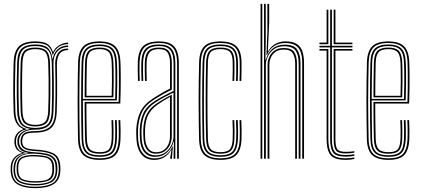

<svg xmlns="http://www.w3.org/2000/svg" viewBox="-20 -820 2178 992"><path d="M162.5 152.2Q105.2 152.2 71.1 132.6Q37 113 35.2 61.8Q35 55.8 35 51.1Q35 46.5 35.2 42Q36.5 13.5 53.5 -5.4Q70.5 -24.2 93.8 -28.8V-30.8Q70.2 -39.5 62.8 -53.6Q55.2 -67.8 54.5 -82Q54.5 -86 54.5 -88.4Q54.5 -90.8 54.5 -94.5Q55.5 -113.8 66.8 -129Q78 -144.2 99 -151.5V-154.2Q77 -163.5 64.4 -185Q51.8 -206.5 50.5 -243.5Q49.5 -276.8 49 -306Q48.5 -335.2 48.5 -364.1Q48.5 -393 49 -425.4Q49.5 -457.8 50.5 -497Q52.2 -555.2 78 -580.6Q103.8 -606 162.5 -606Q205 -606 225 -592.8Q245 -579.5 253.2 -552.2H255.2Q261.8 -567.5 274.8 -578.2Q287.8 -589 303.1 -594.6Q318.5 -600.2 332.2 -600V-592Q299 -591.5 279.1 -574.5Q259.2 -557.5 254 -535.8H252Q246 -568 226.5 -583Q207 -598 162.5 -598Q107.2 -598 84.2 -574.2Q61.2 -550.5 59.8 -497.2Q58.5 -451.2 57.9 -412.6Q57.2 -374 57.5 -334Q57.8 -294 59.5 -243.2Q61 -203.5 75.2 -181.9Q89.5 -160.2 116 -154.5V-151.5Q89.5 -145.5 76.6 -130.1Q63.8 -114.8 62.8 -94.5Q62.5 -91.8 62.5 -88.9Q62.5 -86 62.8 -82Q63.2 -65.5 72.9 -51.1Q82.5 -36.8 111 -30.5V-28.8Q82.8 -24.5 63.9 -7.1Q45 10.2 43.2 42Q43 47.5 42.9 51.2Q42.8 55 43 62Q44.8 111 76.8 128Q108.8 145 162.5 145Q216.5 145 248.8 128Q281 111 283.5 61.8Q283.8 55.5 283.8 51.4Q283.8 47.2 283.2 41.5Q281.2 -7.8 249.6 -22.4Q218 -37 163.5 -39.5Q135 -40.8 118.6 -46.1Q102.2 -51.5 95.1 -60.6Q88 -69.8 86.8 -82Q86.2 -86 86.1 -88.6Q86 -91.2 86.2 -94.5Q88.2 -118.2 103.4 -130.6Q118.5 -143 162.5 -142.8Q211.5 -142.5 237 -163.9Q262.5 -185.2 264.8 -242Q266.2 -286.2 266.6 -323.1Q267 -360 266.6 -399.5Q266.2 -439 265.2 -491.8Q265 -524.8 281 -547.2Q297 -569.8 332.2 -569.2V-561.2Q302 -561.5 287.8 -542Q273.5 -522.5 274 -481.5Q274.8 -437.5 275 -400Q275.2 -362.5 275.1 -324.8Q275 -287 273.2 -243Q270.8 -184.2 245.2 -159.8Q219.8 -135.2 162.5 -134.8Q133 -134.8 118.9 -129.6Q104.8 -124.5 100.1 -115.2Q95.5 -106 94.8 -93.2Q94.5 -91.2 94.6 -88.9Q94.8 -86.5 95 -83.8Q96 -71.8 102.5 -64.1Q109 -56.5 123.6 -52.5Q138.2 -48.5 163.5 -47.2Q223.5 -44.2 256.5 -27.5Q289.5 -10.8 291.8 42Q292.2 49 292.2 52.1Q292.2 55.2 291.8 61.8Q289.8 112.2 255.9 132.2Q222 152.2 162.5 152.2ZM162.5 130.8Q194.2 130.8 217.5 125.1Q240.8 119.5 253.8 104.8Q266.8 90 267.5 62Q267.8 55.8 267.6 51.9Q267.5 48 267 42Q266 13.5 253 -0.1Q240 -13.8 217.2 -18.8Q194.5 -23.8 163.8 -25.8Q114.2 -28.8 88 -13Q61.8 2.8 58.8 41.8Q58.2 47.2 58 51.6Q57.8 56 58 62.2Q59.8 105 88.1 117.9Q116.5 130.8 162.5 130.8ZM162.5 123.5Q120.2 123.5 94.1 112.6Q68 101.8 66.2 62.2Q66 57.5 66 52.2Q66 47 66.2 41.2Q68.2 1.8 95.1 -9.8Q122 -21.2 164.2 -19.2Q191.8 -18 212.8 -14Q233.8 -10 246.1 2.5Q258.5 15 259.2 42Q259.8 48.8 259.6 52.8Q259.5 56.8 259.2 62.5Q258 102 231.4 112.8Q204.8 123.5 162.5 123.5ZM162.5 116.2Q187.2 116.2 206.8 113Q226.2 109.8 237.9 98.2Q249.5 86.8 250.5 62.5Q250.8 56.5 250.6 52.1Q250.5 47.8 250.2 42Q249.5 17.5 238.1 6.6Q226.8 -4.2 207.5 -7.5Q188.2 -10.8 163.5 -12Q124.2 -14 99.9 -4Q75.5 6 74.5 42Q74.2 46.5 74.2 52.1Q74.2 57.8 74.5 62.5Q76.2 98.8 100.5 107.5Q124.8 116.2 162.5 116.2ZM162.5 138Q111.8 138 81.8 123.1Q51.8 108.2 50 62Q49.8 55.8 50 51.4Q50.2 47 50.5 42Q52.5 9.8 71.4 -7.5Q90.2 -24.8 126.2 -28.2V-30.2Q94 -36 82.6 -50Q71.2 -64 70 -82Q69.8 -86 69.8 -88.4Q69.8 -90.8 69.8 -94.5Q69.8 -115.8 87.5 -132.1Q105.2 -148.5 133.5 -152.8V-154.8Q100.5 -160.2 85.2 -181Q70 -201.8 68.8 -243.8Q67.2 -282.8 66.8 -321.5Q66.2 -360.2 66.8 -403.1Q67.2 -446 68.8 -496.8Q70.2 -550 92.9 -570.1Q115.5 -590.2 162.5 -590.2Q206.8 -590.2 226.2 -573.2Q245.8 -556.2 250.8 -517.2H252.8Q256.8 -538.2 267.1 -553.2Q277.5 -568.2 294.1 -576.5Q310.8 -584.8 332.2 -585V-577Q296 -576.8 275.5 -553Q255 -529.2 256.2 -487.8Q257.5 -439.8 258 -399.8Q258.5 -359.8 258.1 -322.1Q257.8 -284.5 256.2 -244.2Q254 -189.5 230.5 -169.8Q207 -150 162.5 -150Q133.5 -150.2 115.4 -142.9Q97.2 -135.5 88.6 -123.1Q80 -110.8 78.8 -95.8Q78.5 -91.8 78.4 -88.9Q78.2 -86 78.8 -82Q80.5 -61.8 98 -48.4Q115.5 -35 163.5 -33Q197.8 -31.5 222.5 -25.5Q247.2 -19.5 261.1 -3.9Q275 11.8 276 42Q276.2 47.8 276.4 51.2Q276.5 54.8 276 62Q274.2 107.5 243.8 122.8Q213.2 138 162.5 138ZM162.5 -159Q205.5 -159 225.5 -177.5Q245.5 -196 247.2 -244.2Q248.5 -280 249 -320.1Q249.5 -360.2 249.2 -404.5Q249 -448.8 247.5 -496.5Q246 -544.5 225.4 -563.4Q204.8 -582.2 162.5 -582.2Q118.5 -582.2 99 -563.4Q79.5 -544.5 77.8 -496.2Q75.5 -426.8 75.6 -365.1Q75.8 -303.5 77.8 -244.2Q79.8 -197 99.2 -178Q118.8 -159 162.5 -159ZM162.5 -166.8Q125.2 -166.8 106.9 -182.9Q88.5 -199 86.8 -244.2Q84.8 -301.5 84.8 -367.5Q84.8 -433.5 86.8 -496.2Q88.2 -541.5 106.1 -557.9Q124 -574.2 162.5 -574.2Q202.5 -574.2 219.6 -557.5Q236.8 -540.8 238.2 -496.2Q239.8 -451 240.1 -407.2Q240.5 -363.5 240 -322.8Q239.5 -282 238 -244.8Q236.5 -200 218.9 -183.4Q201.2 -166.8 162.5 -166.8ZM162.5 -174.8Q197.5 -174.8 212.4 -189.8Q227.2 -204.8 229 -245Q230.5 -281.5 231 -323.8Q231.5 -366 231.1 -410.1Q230.8 -454.2 229.2 -496Q227.8 -537.2 212.6 -551.8Q197.5 -566.2 162.5 -566.2Q128.5 -566.2 113 -551.8Q97.5 -537.2 96 -495.8Q94 -434.2 94 -368.9Q94 -303.5 96 -244.8Q97.5 -203.5 113.4 -189.1Q129.2 -174.8 162.5 -174.8Z M495.2 6Q438.5 6 411.6 -18Q384.8 -42 383.2 -101.2Q382.2 -146.5 381.6 -196.4Q381 -246.2 381 -297.8Q381 -349.2 381.6 -400Q382.2 -450.8 383.5 -497.5Q385 -554 410.2 -580Q435.5 -606 494.8 -606Q548 -606 574 -582Q600 -558 602.2 -498.8Q603 -485.5 603.4 -464.1Q603.8 -442.8 603.9 -414.9Q604 -387 603.4 -354.1Q602.8 -321.2 601.5 -285.2H426.5Q426.5 -251.5 426.8 -221.1Q427 -190.8 427.5 -162Q428 -133.2 428.8 -103.8Q429.8 -64.5 443.9 -49.1Q458 -33.8 495.2 -33.8Q529.5 -33.8 542.4 -48Q555.2 -62.2 557 -103.5Q557.8 -121 557.5 -146Q557.2 -171 556 -199.2H565Q566.2 -170 566.5 -145.6Q566.8 -121.2 566 -103Q564.2 -58 548.8 -41.9Q533.2 -25.8 495.2 -25.8Q453.8 -25.8 437.1 -42.8Q420.5 -59.8 419.5 -103Q419 -129 418.4 -161.1Q417.8 -193.2 417.5 -227.5Q417.2 -261.8 417.2 -293.2H592.8Q594 -328.2 594.4 -359.8Q594.8 -391.2 594.6 -417.9Q594.5 -444.5 594.1 -465Q593.8 -485.5 593.2 -498.8Q591 -556.2 566 -577.1Q541 -598 494.8 -598Q439 -598 416.5 -573.5Q394 -549 392.5 -497Q391.2 -450 390.6 -399.6Q390 -349.2 390 -298.1Q390 -247 390.6 -197.2Q391.2 -147.5 392.2 -101.8Q393.8 -46.2 418.1 -24.1Q442.5 -2 495.2 -2Q546.8 -2 568.8 -24Q590.8 -46 593.2 -101.8Q593.8 -113 593.9 -128.6Q594 -144.2 593.6 -162.4Q593.2 -180.5 592.2 -199.2H601.5Q602.8 -173.8 603.1 -147.6Q603.5 -121.5 602.5 -101.2Q600 -42.5 575.8 -18.2Q551.5 6 495.2 6ZM495.2 -9.8Q445.2 -9.8 424 -30.5Q402.8 -51.2 401.5 -102Q400.2 -149.8 399.8 -200.9Q399.2 -252 399.2 -303.6Q399.2 -355.2 399.9 -404.2Q400.5 -453.2 401.5 -496.2Q402.8 -548.5 424.9 -569.4Q447 -590.2 494.8 -590.2Q538.8 -590.2 560.4 -570.4Q582 -550.5 584.2 -497.8Q585 -483.8 585.5 -455.2Q586 -426.8 585.8 -387.2Q585.5 -347.8 583.8 -301.2H408.2Q408.2 -244 408.8 -199.4Q409.2 -154.8 410.2 -102.8Q411 -56.5 429.5 -37.1Q448 -17.8 495.2 -17.8Q538.2 -17.8 555.6 -36Q573 -54.2 575 -102.5Q575.8 -120 575.6 -145.2Q575.5 -170.5 574 -199.2H583.2Q584.5 -172.5 584.8 -146.8Q585 -121 584.2 -102.2Q581.8 -49.8 562.2 -29.8Q542.8 -9.8 495.2 -9.8ZM408.2 -309H575Q576.2 -349.8 576.5 -387.5Q576.8 -425.2 576.2 -454.2Q575.8 -483.2 575 -497.2Q573.2 -545 554.6 -563.6Q536 -582.2 494.8 -582.2Q451.2 -582.2 431.5 -563.4Q411.8 -544.5 410.5 -496Q409.5 -459.5 409 -410Q408.5 -360.5 408.2 -309ZM417.2 -317Q417.5 -344.8 417.6 -373.8Q417.8 -402.8 418.4 -433.2Q419 -463.8 419.5 -495.8Q420.8 -539.8 437.8 -557Q454.8 -574.2 494.8 -574.2Q531.5 -574.2 547.9 -557.6Q564.2 -541 566 -497Q566.5 -484.2 567 -458.2Q567.5 -432.2 567.4 -396.2Q567.2 -360.2 565.8 -317ZM426.8 -325H557Q558.2 -363.8 558.4 -398.2Q558.5 -432.8 558 -458.5Q557.5 -484.2 557 -496.8Q555.2 -537 541 -551.6Q526.8 -566.2 494.8 -566.2Q458.8 -566.2 444.2 -550.8Q429.8 -535.2 428.8 -495.5Q428.2 -468.5 427.8 -441.6Q427.2 -414.8 427 -386.2Q426.8 -357.8 426.8 -325Z M895 0V-492.5Q895 -549 873.2 -573.5Q851.5 -598 801.5 -598Q749.5 -598 726.2 -574.9Q703 -551.8 701 -498.5Q700.2 -476.8 700.6 -451.5Q701 -426.2 702 -402H693Q692 -427 691.6 -452.1Q691.2 -477.2 692 -498.8Q693.8 -556 719.2 -581Q744.8 -606 801.5 -606Q838.2 -606 860.8 -594.5Q883.2 -583 893.6 -558Q904 -533 904 -492.5V0ZM783.2 -17.5Q814.5 -17.5 835.1 -33.1Q855.8 -48.8 866.1 -71.6Q876.5 -94.5 876.5 -115.5V-341.8Q856.2 -332.2 831.2 -319Q806.2 -305.8 785 -292Q746 -266.8 729.5 -233.5Q713 -200.2 711 -149Q710.5 -136.2 711 -126Q711.5 -115.8 712.2 -101Q714.8 -59.8 733.5 -38.6Q752.2 -17.5 783.2 -17.5ZM784.5 -25.8Q756.2 -25.8 740.1 -46Q724 -66.2 721.5 -101.5Q720.5 -116.5 720.2 -127.5Q720 -138.5 720.2 -148.8Q722.2 -198.8 737.9 -230Q753.5 -261.2 788.8 -285Q805.2 -296.2 826.4 -308.5Q847.5 -320.8 867.5 -330.5V-114.8Q867.5 -94.2 859 -73.6Q850.5 -53 832.2 -39.4Q814 -25.8 784.5 -25.8ZM785.5 -33.5Q811.2 -33.5 827.4 -45.8Q843.5 -58 850.9 -76.6Q858.2 -95.2 858.2 -114.5V-319Q842.5 -310.5 826 -300.4Q809.5 -290.2 792.2 -278Q760 -254.8 745.5 -225.6Q731 -196.5 729.2 -148.5Q729 -137.5 729.2 -127.1Q729.5 -116.8 730.2 -102.5Q732.2 -71.2 746.4 -52.4Q760.5 -33.5 785.5 -33.5ZM777 6.2Q734.8 6.2 711.4 -21.8Q688 -49.8 685 -99.2Q684 -115.5 683.9 -128.6Q683.8 -141.8 684 -151.8Q686.5 -202.5 704.9 -241.8Q723.2 -281 773.2 -313.2Q788.8 -323 802.9 -331.6Q817 -340.2 830.8 -347.9Q844.5 -355.5 858.5 -362.2V-492.5Q858.5 -527.8 846.8 -547Q835 -566.2 801.5 -566.2Q767.2 -566.2 753 -549.6Q738.8 -533 737.5 -497Q737 -478.2 737.1 -455.4Q737.2 -432.5 738.2 -402H729.2Q728.2 -432.5 728 -455.4Q727.8 -478.2 728.2 -497.5Q729.5 -538 746.4 -556.1Q763.2 -574.2 801.5 -574.2Q839.8 -574.2 853.8 -553.5Q867.8 -532.8 867.8 -492.5V-356.5Q843.2 -345.2 820.1 -332.1Q797 -319 776.5 -305.8Q729.5 -275.8 712.5 -238.1Q695.5 -200.5 693 -151.2Q692.5 -137.8 692.8 -127.1Q693 -116.5 694 -99.8Q697 -52.5 719 -27.1Q741 -1.8 779 -1.8Q811.8 -1.8 835.8 -18.9Q859.8 -36 871.2 -64.2H873.2L868.8 -9.2V0H859.5V-4.5L865.8 -45H864Q851.2 -21.2 828.5 -7.5Q805.8 6.2 777 6.2ZM877 0V-22.2L879 -87.8H877Q868.8 -56.2 843.9 -33Q819 -9.8 780.8 -9.8Q746.2 -9.8 726 -33.2Q705.8 -56.8 703.2 -100.2Q702.2 -116.8 702 -127.8Q701.8 -138.8 702.2 -150.8Q704.2 -198.2 720.1 -234.2Q736 -270.2 781 -299Q796.5 -308.8 813.9 -318.2Q831.2 -327.8 847.8 -336Q864.2 -344.2 876.8 -350V-492.5Q876.8 -540.5 859.4 -561.4Q842 -582.2 801.5 -582.2Q759 -582.2 739.9 -562.6Q720.8 -543 719.2 -497.8Q718.5 -476 718.9 -450.8Q719.2 -425.5 720 -402H711.2Q710.2 -426 709.9 -451.6Q709.5 -477.2 710.2 -498Q711.8 -547.2 732.9 -568.8Q754 -590.2 801.5 -590.2Q846.8 -590.2 866.2 -567.5Q885.8 -544.8 885.8 -492.5V0Z M1118.8 6Q1063.5 6 1036.8 -17.9Q1010 -41.8 1008.5 -101.2Q1007.5 -146.5 1006.9 -196.4Q1006.2 -246.2 1006.2 -297.8Q1006.2 -349.2 1006.9 -400Q1007.5 -450.8 1008.8 -497.5Q1010.2 -554.5 1034.9 -580.2Q1059.5 -606 1118.5 -606Q1174.2 -606 1200.5 -581.9Q1226.8 -557.8 1227.8 -498.8Q1227.8 -479 1227.9 -453.6Q1228 -428.2 1226.8 -402H1217.5Q1218.8 -426.2 1218.9 -451.6Q1219 -477 1218.5 -498.5Q1217.8 -552.2 1194.6 -575.1Q1171.5 -598 1118.5 -598Q1063.5 -598 1041.4 -573.9Q1019.2 -549.8 1017.8 -497Q1016.5 -449.8 1015.9 -399.6Q1015.2 -349.5 1015.2 -298.4Q1015.2 -247.2 1015.9 -197.5Q1016.5 -147.8 1017.5 -101.8Q1019 -46.8 1043.1 -24.4Q1067.2 -2 1118.8 -2Q1171.2 -2 1194 -24.6Q1216.8 -47.2 1218.5 -101.5Q1219.2 -122.5 1219.1 -145.5Q1219 -168.5 1217.5 -199.2H1226.8Q1228 -174 1228.2 -150.5Q1228.5 -127 1227.8 -101.2Q1225.5 -44 1200.9 -19Q1176.2 6 1118.8 6ZM1118.8 -9.8Q1070.5 -9.8 1049.1 -30.9Q1027.8 -52 1026.8 -102Q1025.8 -149.8 1025.1 -201Q1024.5 -252.2 1024.5 -303.8Q1024.5 -355.2 1025.1 -404.4Q1025.8 -453.5 1026.8 -496.5Q1028 -550 1050 -570.1Q1072 -590.2 1118.5 -590.2Q1167 -590.2 1187.9 -569.4Q1208.8 -548.5 1209.5 -498Q1209.8 -479.8 1209.8 -455Q1209.8 -430.2 1208.5 -402H1199.2Q1200.8 -431 1200.6 -456.1Q1200.5 -481.2 1200.2 -498Q1200 -545.2 1181 -563.8Q1162 -582.2 1118.5 -582.2Q1075.8 -582.2 1056.4 -563.8Q1037 -545.2 1035.8 -496Q1034.8 -457.5 1034.1 -409.9Q1033.5 -362.2 1033.4 -310.2Q1033.2 -258.2 1033.8 -205.5Q1034.2 -152.8 1035.5 -103.8Q1036.5 -55.8 1055.6 -36.8Q1074.8 -17.8 1118.8 -17.8Q1162.5 -17.8 1180.6 -36.5Q1198.8 -55.2 1200.2 -102Q1201 -122.2 1200.9 -145.4Q1200.8 -168.5 1199.2 -199.2H1208.5Q1210 -166 1210.1 -143.9Q1210.2 -121.8 1209.5 -102Q1207.2 -51.5 1187.2 -30.6Q1167.2 -9.8 1118.8 -9.8ZM1118.8 -25.8Q1079.5 -25.8 1062.6 -42.6Q1045.8 -59.5 1044.8 -104Q1043.8 -149 1043.1 -198.2Q1042.5 -247.5 1042.5 -298.2Q1042.5 -349 1043.1 -399Q1043.8 -449 1044.8 -495.8Q1046 -540.2 1062.5 -557.2Q1079 -574.2 1118.5 -574.2Q1158.2 -574.2 1174.6 -557.4Q1191 -540.5 1191.2 -497.5Q1191.5 -477 1191.5 -453.8Q1191.5 -430.5 1190.2 -402H1181.2Q1182.5 -431.8 1182.4 -455Q1182.2 -478.2 1182.2 -497.2Q1182 -535.8 1168.4 -551Q1154.8 -566.2 1118.5 -566.2Q1083 -566.2 1069 -551Q1055 -535.8 1054 -495.5Q1053 -453.2 1052.4 -406.4Q1051.8 -359.5 1051.8 -309.4Q1051.8 -259.2 1052.2 -207.4Q1052.8 -155.5 1054 -103.8Q1055 -64.8 1068.8 -49.2Q1082.5 -33.8 1118.8 -33.8Q1154.5 -33.8 1167.8 -49Q1181 -64.2 1182.2 -103.2Q1182.8 -124.5 1182.8 -146.5Q1182.8 -168.5 1181.2 -199.2H1190.2Q1191.8 -168.2 1191.9 -145.1Q1192 -122 1191.2 -102.8Q1189.8 -59.5 1174 -42.6Q1158.2 -25.8 1118.8 -25.8Z M1541.5 0V-492.8Q1541.5 -526.8 1533.8 -550.1Q1526 -573.5 1506.5 -585.6Q1487 -597.8 1452 -597.8Q1420 -597.8 1395.9 -581.6Q1371.8 -565.5 1359.5 -535.8H1356.8L1361.5 -660.8V-800H1370.8V-705L1364 -555H1365.8Q1378 -578.5 1401.4 -592.4Q1424.8 -606.2 1454 -606.2Q1491.8 -606.2 1512.8 -593.1Q1533.8 -580 1542.2 -555Q1550.8 -530 1550.8 -494V0ZM1326.2 0V-800H1335.2V0ZM1362.5 0V-485.2Q1362.5 -505.8 1371.2 -525.8Q1380 -545.8 1398.5 -558.9Q1417 -572 1446.5 -572Q1486.2 -572 1500.2 -550.9Q1514.2 -529.8 1514.2 -490.5V0H1505.2V-490Q1505.2 -524.2 1493.2 -544Q1481.2 -563.8 1445.5 -563.8Q1419.8 -563.8 1403.5 -552.1Q1387.2 -540.5 1379.5 -522.6Q1371.8 -504.8 1371.8 -485.5V0ZM1344.2 0V-800H1353V-605.2L1351 -512.2H1353.8Q1363.2 -547.2 1388.1 -568.4Q1413 -589.5 1450.2 -589.2Q1500 -589.2 1516.2 -563.2Q1532.5 -537.2 1532.5 -492.5V0H1523.2V-491.8Q1523.2 -534.8 1507.6 -557.9Q1492 -581 1447.8 -581Q1415.5 -581 1394.6 -565.5Q1373.8 -550 1363.6 -527.6Q1353.5 -505.2 1353.5 -484.5V0Z M1766.8 -10.8Q1714.5 -10.8 1700.1 -32.8Q1685.8 -54.8 1685.8 -101.2V-575H1630.5V-583.2H1685.8V-770H1694.8V-583.2H1800.8V-575H1694.8V-101.2Q1694.8 -57 1707.9 -38Q1721 -19 1766.8 -19Q1777 -19 1788.4 -20Q1799.8 -21 1810.8 -23V-15Q1800.8 -12.8 1789.1 -11.8Q1777.5 -10.8 1766.8 -10.8ZM1766.8 6Q1708 6 1687.8 -19Q1667.5 -44 1667.5 -101.2V-558.5H1630.5V-566.8H1676.5V-101.2Q1676.5 -49.8 1693.6 -26Q1710.8 -2.2 1766.8 -2.2Q1777.8 -2.2 1789.4 -3.4Q1801 -4.5 1810.8 -7V1.2Q1793 6 1766.8 6ZM1766.8 -27.2Q1725.8 -27.2 1714.9 -44Q1704 -60.8 1704 -101.2V-566.8H1800.8V-558.5H1713V-101.2Q1713 -64.5 1722 -50Q1731 -35.5 1766.8 -35.5Q1778 -35.5 1789.5 -36.4Q1801 -37.2 1810.8 -39V-31.2Q1801 -29.5 1789.4 -28.4Q1777.8 -27.2 1766.8 -27.2ZM1630.5 -591.8V-600H1667.5V-770H1676.5V-591.8ZM1704 -591.8V-770H1713V-600H1800.8V-591.8Z M1987.5 6Q1930.8 6 1903.9 -18Q1877 -42 1875.5 -101.2Q1874.5 -146.5 1873.9 -196.4Q1873.2 -246.2 1873.2 -297.8Q1873.2 -349.2 1873.9 -400Q1874.5 -450.8 1875.8 -497.5Q1877.2 -554 1902.5 -580Q1927.8 -606 1987 -606Q2040.2 -606 2066.2 -582Q2092.2 -558 2094.5 -498.8Q2095.2 -485.5 2095.6 -464.1Q2096 -442.8 2096.1 -414.9Q2096.2 -387 2095.6 -354.1Q2095 -321.2 2093.8 -285.2H1918.8Q1918.8 -251.5 1919 -221.1Q1919.2 -190.8 1919.8 -162Q1920.2 -133.2 1921 -103.8Q1922 -64.5 1936.1 -49.1Q1950.2 -33.8 1987.5 -33.8Q2021.8 -33.8 2034.6 -48Q2047.5 -62.2 2049.2 -103.5Q2050 -121 2049.8 -146Q2049.5 -171 2048.2 -199.2H2057.2Q2058.5 -170 2058.8 -145.6Q2059 -121.2 2058.2 -103Q2056.5 -58 2041 -41.9Q2025.5 -25.8 1987.5 -25.8Q1946 -25.8 1929.4 -42.8Q1912.8 -59.8 1911.8 -103Q1911.2 -129 1910.6 -161.1Q1910 -193.2 1909.8 -227.5Q1909.5 -261.8 1909.5 -293.2H2085Q2086.2 -328.2 2086.6 -359.8Q2087 -391.2 2086.9 -417.9Q2086.8 -444.5 2086.4 -465Q2086 -485.5 2085.5 -498.8Q2083.2 -556.2 2058.2 -577.1Q2033.2 -598 1987 -598Q1931.2 -598 1908.8 -573.5Q1886.2 -549 1884.8 -497Q1883.5 -450 1882.9 -399.6Q1882.2 -349.2 1882.2 -298.1Q1882.2 -247 1882.9 -197.2Q1883.5 -147.5 1884.5 -101.8Q1886 -46.2 1910.4 -24.1Q1934.8 -2 1987.5 -2Q2039 -2 2061 -24Q2083 -46 2085.5 -101.8Q2086 -113 2086.1 -128.6Q2086.2 -144.2 2085.9 -162.4Q2085.5 -180.5 2084.5 -199.2H2093.8Q2095 -173.8 2095.4 -147.6Q2095.8 -121.5 2094.8 -101.2Q2092.2 -42.5 2068 -18.2Q2043.8 6 1987.5 6ZM1987.5 -9.8Q1937.5 -9.8 1916.2 -30.5Q1895 -51.2 1893.8 -102Q1892.5 -149.8 1892 -200.9Q1891.5 -252 1891.5 -303.6Q1891.5 -355.2 1892.1 -404.2Q1892.8 -453.2 1893.8 -496.2Q1895 -548.5 1917.1 -569.4Q1939.2 -590.2 1987 -590.2Q2031 -590.2 2052.6 -570.4Q2074.2 -550.5 2076.5 -497.8Q2077.2 -483.8 2077.8 -455.2Q2078.2 -426.8 2078 -387.2Q2077.8 -347.8 2076 -301.2H1900.5Q1900.5 -244 1901 -199.4Q1901.5 -154.8 1902.5 -102.8Q1903.2 -56.5 1921.8 -37.1Q1940.2 -17.8 1987.5 -17.8Q2030.5 -17.8 2047.9 -36Q2065.2 -54.2 2067.2 -102.5Q2068 -120 2067.9 -145.2Q2067.8 -170.5 2066.2 -199.2H2075.5Q2076.8 -172.5 2077 -146.8Q2077.2 -121 2076.5 -102.2Q2074 -49.8 2054.5 -29.8Q2035 -9.8 1987.5 -9.8ZM1900.5 -309H2067.2Q2068.5 -349.8 2068.8 -387.5Q2069 -425.2 2068.5 -454.2Q2068 -483.2 2067.2 -497.2Q2065.5 -545 2046.9 -563.6Q2028.2 -582.2 1987 -582.2Q1943.5 -582.2 1923.8 -563.4Q1904 -544.5 1902.8 -496Q1901.8 -459.5 1901.2 -410Q1900.8 -360.5 1900.5 -309ZM1909.5 -317Q1909.8 -344.8 1909.9 -373.8Q1910 -402.8 1910.6 -433.2Q1911.2 -463.8 1911.8 -495.8Q1913 -539.8 1930 -557Q1947 -574.2 1987 -574.2Q2023.8 -574.2 2040.1 -557.6Q2056.5 -541 2058.2 -497Q2058.8 -484.2 2059.2 -458.2Q2059.8 -432.2 2059.6 -396.2Q2059.5 -360.2 2058 -317ZM1919 -325H2049.2Q2050.5 -363.8 2050.6 -398.2Q2050.8 -432.8 2050.2 -458.5Q2049.8 -484.2 2049.2 -496.8Q2047.5 -537 2033.2 -551.6Q2019 -566.2 1987 -566.2Q1951 -566.2 1936.5 -550.8Q1922 -535.2 1921 -495.5Q1920.5 -468.5 1920 -441.6Q1919.5 -414.8 1919.2 -386.2Q1919 -357.8 1919 -325Z"/></svg>

Font: Big Shoulders Inline Display Thin Light
Style: Regular
Weight: 300
Version: Version 2.002